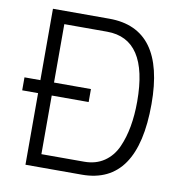

<svg xmlns="http://www.w3.org/2000/svg" viewBox="-79 -771 807 845"><g transform="rotate(10 324.5 -348.5)"><path d="M19 -320V-378H90V-697H342Q590 -697 590 -359Q590 0 342 0H90V-320ZM526 -359Q526 -639 342 -639H151V-378H316V-320H151V-58H342Q394 -58 431.5 -83.5Q469 -109 489 -154Q526 -237 526 -359Z"/></g></svg>

Font: Titillium Web Light
Style: Regular
Weight: 300
Version: Version 1.002;PS 57.000;hotconv 1.0.70;makeotf.lib2.5.55311